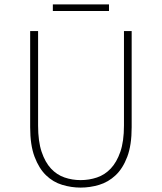

<svg xmlns="http://www.w3.org/2000/svg" viewBox="-20 -839 734 872"><path d="M475 -819H220V-789H475ZM346 13Q389 13 430.5 0.5Q472 -12 505 -43Q538 -74 558 -127Q578 -180 578 -261V-698H543V-269Q543 -197 526.5 -149.5Q510 -102 483 -73.5Q456 -45 420.5 -33Q385 -21 346 -21Q308 -21 273 -33Q238 -45 211.5 -73.5Q185 -102 169 -149.5Q153 -197 153 -269V-698H117V-261Q117 -180 137 -127Q157 -74 189 -43Q221 -12 262.5 0.5Q304 13 346 13Z"/></svg>

Font: Spoqa Han Sans Neo Thin
Style: Regular
Weight: 100
Designer: [Spoqa Han Sans Neo] Dong-huui Kim  Younghwa Kang  Yujin Lee  [Noto Sans] Ryoko NISHIZUKA  (kana & ideographs); Paul D. 
Foundry: Spoqa (http://www.spoqa-han-sans.com)
Version: Version 1.100;hotconv 1.0.109;makeotfexe 2.5.65596